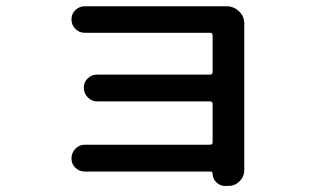

<svg xmlns="http://www.w3.org/2000/svg" viewBox="-20 -580 1040 623"><path d="M661.1 -110.4Q669.9 -110.4 669.9 -118.2V-243.2Q669.9 -251 661.1 -251H294.9Q277.3 -251 264.6 -264.2Q252 -277.3 252 -295.4Q252 -313.5 264.6 -325.7Q277.3 -337.9 294.9 -337.9H661.1Q669.9 -337.9 669.9 -346.7V-464.8Q669.9 -473.6 661.1 -473.6H254.9Q237.3 -473.6 224.6 -486.3Q211.9 -499 211.9 -517.1Q211.9 -535.2 224.6 -547.4Q237.3 -559.6 254.9 -559.6H714.8Q738.3 -559.6 755.4 -543.5Q772.5 -527.3 772.5 -503.9V-28.3Q772.5 -6.8 757.3 8.3Q742.2 23.4 720.7 23.4H710Q694.3 23.4 682.1 11.7Q669.9 0 669.9 -16.6Q669.9 -22.5 664.1 -23.4H254.9Q237.3 -23.4 224.6 -35.6Q211.9 -47.9 211.9 -65.9Q211.9 -84 224.6 -97.2Q237.3 -110.4 254.9 -110.4Z"/></svg>

Font: Rounded Mgen+ 2p medium
Style: Regular
Weight: 500
Designer: [Source Han Sans]
Ryoko NISHIZUKA  (kana & ideographs); Paul D. Hunt (Latin, Greek & Cyrillic); Wenlong ZHANG  (bopomofo
Version: Version 1.059.20150602